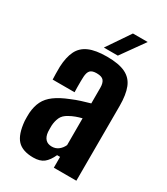

<svg xmlns="http://www.w3.org/2000/svg" viewBox="-193 -858 829 952"><g transform="rotate(30 222.0 -382.0)"><path d="M157.5 7.5Q95.5 7.5 66.2 -23.8Q37 -55 30.5 -128.5Q30 -138.5 30 -151.5Q30 -164.5 30.5 -174.5Q33.5 -214 47.8 -242.5Q62 -271 92 -293.2Q122 -315.5 171.5 -335Q197.5 -346 222 -353.8Q246.5 -361.5 273 -369V-459Q273 -485 262.5 -498.5Q252 -512 222 -512Q196.5 -512 185.8 -501Q175 -490 173.5 -463Q173 -454.5 172.8 -437.8Q172.5 -421 172.8 -403.5Q173 -386 173.5 -375.5H48Q47.5 -384.5 47 -407.8Q46.5 -431 47 -448.5Q49.5 -504.5 67 -540Q84.5 -575.5 122.8 -592.2Q161 -609 225.5 -609Q293 -609 331.2 -590.5Q369.5 -572 385.2 -532.2Q401 -492.5 401 -428.5L400.5 0H271.5V-62H254.5Q238.5 -26.5 217 -9.5Q195.5 7.5 157.5 7.5ZM210 -85.5Q231 -85.5 247 -97.5Q263 -109.5 272.5 -130V-283.5Q254.5 -279 237.5 -272.8Q220.5 -266.5 204.5 -257.5Q178 -243.5 168.5 -222.2Q159 -201 157.5 -174.5Q157.5 -165 157.5 -156.2Q157.5 -147.5 158 -139Q160.5 -113 173.5 -99.2Q186.5 -85.5 210 -85.5ZM188.5 -640 278.5 -772.5H363L268.5 -640Z"/></g></svg>

Font: Big Shoulders Display Thin ExtraBold
Style: Regular
Weight: 800
Version: Version 2.002